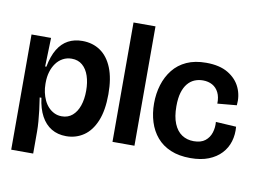

<svg xmlns="http://www.w3.org/2000/svg" viewBox="-86 -820 1469 1093"><g transform="rotate(10 649.0 -273.0)"><path d="M41 144V-314V-522H154L149 -356H156Q168 -419 192 -458.5Q216 -498 251.5 -517Q287 -536 333 -536Q393 -536 437.5 -505.5Q482 -475 506.5 -414.5Q531 -354 531 -263Q531 -169 505.5 -107.5Q480 -46 435.5 -16Q391 14 335 14Q286 14 249.5 -8Q213 -30 190 -72.5Q167 -115 159 -177H149Q155 -140 159 -106Q163 -72 165.5 -41.5Q168 -11 168 16V144ZM291 -93Q327 -93 352 -114.5Q377 -136 390 -173.5Q403 -211 403 -260Q403 -308 390.5 -345.5Q378 -383 353 -404.5Q328 -426 291 -426Q263 -426 240 -413.5Q217 -401 201 -379Q185 -357 176.5 -328.5Q168 -300 168 -267V-258Q168 -234 173 -210.5Q178 -187 188 -165.5Q198 -144 213 -128Q228 -112 247.5 -102.5Q267 -93 291 -93Z M601 0V-690H728V0Z M1053 14Q987 14 938.5 -6.5Q890 -27 858.5 -64Q827 -101 811.5 -150.5Q796 -200 796 -257Q796 -314 811.5 -364.5Q827 -415 858 -454Q889 -493 936.5 -514.5Q984 -536 1049 -536Q1127 -536 1176 -506.5Q1225 -477 1246.5 -430Q1268 -383 1262 -328L1151 -318Q1152 -356 1139 -382Q1126 -408 1102.5 -421Q1079 -434 1048 -434Q1022 -434 999.5 -424.5Q977 -415 960 -394.5Q943 -374 933.5 -342Q924 -310 924 -263Q924 -203 940.5 -163Q957 -123 986.5 -103.5Q1016 -84 1055 -84Q1097 -84 1121 -103Q1145 -122 1154.5 -152Q1164 -182 1161 -214L1279 -207Q1283 -162 1271 -122Q1259 -82 1230.5 -51.5Q1202 -21 1158 -3.5Q1114 14 1053 14Z"/></g></svg>

Font: Bricolage Grotesque 96pt ExtraBold 96pt SemiBold
Style: Regular
Weight: 600
Version: Version 1.001;gftools[0.9.33.dev8+g029e19f]